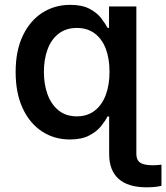

<svg xmlns="http://www.w3.org/2000/svg" viewBox="-20 -573 695 803"><path d="M593.3 210.4Q515.1 210.4 475.8 174.8Q436.5 139.2 436.5 71.3V-98.1H550.3V71.3Q550.3 96.2 566.2 107.2Q582 118.2 620.1 118.2Q627.9 118.2 637 117.4Q646 116.7 655.3 115.7V204.1Q644.5 207 628.2 208.7Q611.8 210.4 593.3 210.4ZM272 10.3Q207 10.3 155.8 -23.2Q104.5 -56.6 75 -119.9Q45.4 -183.1 45.4 -272Q45.4 -361.3 75.7 -424.3Q106 -487.3 157.5 -520Q209 -552.7 273.4 -552.7Q323.2 -552.7 354.2 -536.4Q385.3 -520 402.8 -497.3Q420.4 -474.6 429.7 -456.5H436V-545.9H550.3V0H436.5V-85.9H429.7Q420.4 -67.4 402.1 -44.7Q383.8 -22 352.3 -5.9Q320.8 10.3 272 10.3ZM301.3 -86.4Q345.2 -86.4 375.7 -109.9Q406.2 -133.3 422.1 -175.3Q438 -217.3 438 -272.5Q438 -328.1 422.4 -369.1Q406.7 -410.2 376.2 -433.1Q345.7 -456.1 301.3 -456.1Q255.9 -456.1 225.1 -432.1Q194.3 -408.2 179 -366.7Q163.6 -325.2 163.6 -272.5Q163.6 -219.7 179.2 -177.5Q194.8 -135.3 225.6 -110.8Q256.3 -86.4 301.3 -86.4Z"/></svg>

Font: Inter
Style: 540
Weight: 540
Designer: Rasmus Andersson
Foundry: rsms
Version: Version 4.001;git-66647c0bb